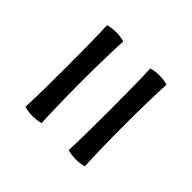

<svg xmlns="http://www.w3.org/2000/svg" viewBox="-47 -579 628 628"><g transform="rotate(-45 266.5 -265.5)"><path d="M73 -165Q73 -183 78 -203Q141 -200 267 -200Q393 -200 456 -203Q461 -185 461 -166Q461 -148 456 -128Q372 -132 267 -132Q162 -132 78 -128Q73 -146 73 -165ZM73 -365Q73 -383 78 -403Q141 -400 267 -400Q393 -400 456 -403Q461 -385 461 -366Q461 -348 456 -328Q372 -332 267 -332Q162 -332 78 -328Q73 -346 73 -365Z"/></g></svg>

Font: Mirza
Style: Regular
Weight: 400
Designer: Arabic design by Kourosh Beigpour, Latin design by Eduardo Tunni, engineering by Lasse Fister
Version: Version 1.000